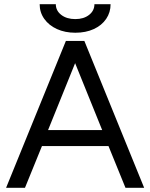

<svg xmlns="http://www.w3.org/2000/svg" viewBox="-20 -895 717 915"><path d="M9 0 294 -700H382L667 0H578L497 -199H180L99 0ZM209 -275H467L338 -594ZM339 -739Q290 -739 251.5 -756.5Q213 -774 191 -805Q169 -836 169 -875H246Q246 -844 272 -824Q298 -804 339 -804Q379 -804 404.5 -824Q430 -844 430 -875H507Q507 -836 486 -805Q465 -774 427 -756.5Q389 -739 339 -739Z"/></svg>

Font: Figtree Light
Style: Regular
Weight: 400
Version: Version 2.002